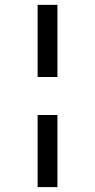

<svg xmlns="http://www.w3.org/2000/svg" viewBox="-20 -743 390 785"><path d="M214.8 22H133.8V-272.9H214.8ZM214.8 -428.2H133.8V-723.1H214.8Z"/></svg>

Font: LXGW WenKai Screen
Style: Regular
Weight: 400
Designer: LXGW / Fontworks Inc.
Foundry: LXGW / Fontworks Inc.
Version: Version 1.510;January 18,2025